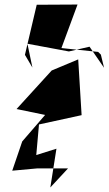

<svg xmlns="http://www.w3.org/2000/svg" viewBox="-20 -827 479 847"><path d="M202 0 229 -171 140 -143 152 -278 340 -319 325 -565 208 -516 53 -346 179 -320 78 -203 34 -74 143 -84H280ZM413 -598 251 -615 322 -807 142 -806 90 -585 123 -529 101 -634 284 -600 375 -621 439 -528 425 -586Z"/></svg>

Font: Asimov Silicon
Style: Regular
Weight: 400
Designer: Google
Version: Version 2.000980; 2014